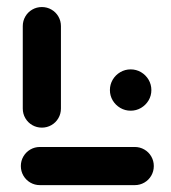

<svg xmlns="http://www.w3.org/2000/svg" viewBox="-20 -539 499 559"><path d="M427.8 -55.6Q427.8 -40.4 420.4 -27.6Q413 -14.8 400.2 -7.4Q387.4 0 372.2 0H96.3Q81.1 0 68.3 -7.4Q55.6 -14.8 48.1 -27.6Q40.7 -40.4 40.7 -55.6Q40.7 -70.7 48.1 -83.5Q55.6 -96.3 68.3 -103.7Q81.1 -111.1 96.3 -111.1H372.2Q387.4 -111.1 400.2 -103.7Q413 -96.3 420.4 -83.5Q427.8 -70.7 427.8 -55.6ZM101.9 -167.4Q86.7 -167.4 73.9 -174.8Q61.1 -182.2 53.7 -195Q46.3 -207.8 46.3 -223V-463Q46.3 -478.1 53.7 -490.9Q61.1 -503.7 73.9 -511.1Q86.7 -518.5 101.9 -518.5Q117 -518.5 129.8 -511.1Q142.6 -503.7 150 -490.9Q157.4 -478.1 157.4 -463V-223Q157.4 -207.8 150 -195Q142.6 -182.2 129.8 -174.8Q117 -167.4 101.9 -167.4ZM300 -276.7Q300 -293 308.1 -306.9Q316.3 -320.7 330.2 -328.9Q344.1 -337 360.4 -337Q376.7 -337 390.6 -328.9Q404.4 -320.7 412.6 -306.9Q420.7 -293 420.7 -276.7Q420.7 -260.4 412.6 -246.7Q404.4 -233 390.6 -224.8Q376.7 -216.7 360.4 -216.7Q344.1 -216.7 330.2 -224.8Q316.3 -233 308.1 -246.7Q300 -260.4 300 -276.7Z"/></svg>

Font: 26F Galaxy Sans
Style: Regular
Weight: 400
Designer: C₂₉H₂₅N₃O₅
Version: Version 1.100;FEAKit 1.0